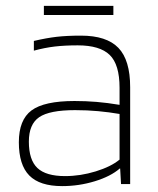

<svg xmlns="http://www.w3.org/2000/svg" viewBox="-20 -625 538 652"><path d="M191 7Q115 7 79.5 -29Q44 -65 44 -142Q44 -218 87 -250Q130 -282 233 -282Q271 -282 307.5 -279Q344 -276 386 -269V-327Q386 -406 352.5 -438.5Q319 -471 244 -471Q200 -471 166 -467Q132 -463 95 -453V-486Q138 -496 172.5 -500Q207 -504 255 -504Q342 -504 382 -462.5Q422 -421 422 -329V0H391L388 -53H387Q356 -26 302 -9.5Q248 7 191 7ZM235 -251Q148 -251 113 -227Q78 -203 78 -144Q78 -82 107 -54.5Q136 -27 201 -27Q253 -27 305 -43Q357 -59 386 -83V-238Q351 -244 313.5 -247.5Q276 -251 235 -251ZM365 -605V-574H129V-605Z"/></svg>

Font: Blinker ExtraLight
Style: Regular
Weight: 200
Designer: Juergen Huber
Foundry: supertype
Version: Version 1.017;hotconv 1.0.117;makeotfexe 2.5.65602